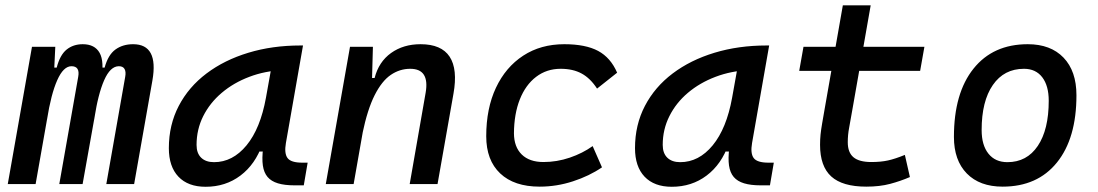

<svg xmlns="http://www.w3.org/2000/svg" viewBox="-20 -694 4142 724"><path d="M188.5 -517.6 182.1 -384.3 114.3 0H9.3L100.6 -517.6ZM203.6 0 274.9 -404.3Q282.2 -444.3 249.5 -444.3Q219.2 -444.3 195.8 -391.6Q172.4 -338.9 157.2 -242.7L168.9 -439H193.8Q206.1 -486.8 231.2 -507.1Q256.3 -527.3 292 -527.3Q337.4 -527.3 355.7 -494.6Q374 -461.9 361.3 -390.6L291.5 0ZM554.7 -390.6 485.8 0H380.9L452.1 -404.3Q455.6 -423.3 449.7 -433.8Q443.8 -444.3 428.2 -444.3Q396 -444.3 372.8 -391.6Q349.6 -338.9 335 -242.7L341.8 -439H374.5Q387.7 -487.3 415.3 -507.3Q442.9 -527.3 481.9 -527.3Q578.6 -527.3 554.7 -390.6Z M755.4 10.3Q689 10.3 652.8 -27.8Q616.7 -65.9 616.7 -135.3Q616.7 -223.1 654.1 -294.7Q691.4 -366.2 758.8 -417Q826.2 -467.8 916.5 -495.1Q1006.8 -522.5 1112.8 -522.5H1122.6L1058.1 -154.8Q1051.3 -115.7 1064.2 -98.1Q1077.1 -80.6 1120.1 -80.6H1140.1L1125.5 4.9H1090.8Q1053.2 4.9 1028.1 -2.7Q1002.9 -10.3 989 -26.6Q975.1 -43 971.2 -69.8Q967.3 -96.7 972.2 -135.3L1000.5 -122.6H943.8L969.7 -150.9Q942.9 -74.2 886.7 -32Q830.6 10.3 755.4 10.3ZM787.1 -82.5Q857.4 -82.5 909.7 -146Q961.9 -209.5 982.9 -325.7L1008.3 -467.3L1047.9 -429.7Q979.5 -426.8 920.2 -404.3Q860.8 -381.8 816.2 -344Q771.5 -306.2 746.3 -256.1Q721.2 -206.1 721.2 -147.5Q721.2 -116.2 738.5 -99.4Q755.9 -82.5 787.1 -82.5Z M1208.5 0 1299.8 -517.6H1386.2L1382.8 -394L1313.5 0ZM1524.9 0 1585 -344.2Q1592.8 -389.2 1578.4 -411.9Q1564 -434.6 1526.9 -434.6Q1487.3 -434.6 1453.6 -411.6Q1419.9 -388.7 1392.8 -335.2Q1365.7 -281.7 1346.7 -190.4L1371.1 -399.9H1392.6Q1408.2 -460.9 1454.6 -494.1Q1501 -527.3 1565.9 -527.3Q1644.5 -527.3 1675.5 -480.2Q1706.5 -433.1 1689.9 -340.3L1629.9 0Z M2029.3 -83Q2080.1 -83 2128.7 -99.6Q2177.2 -116.2 2214.8 -143.1L2250 -63Q2202.1 -30.3 2140.6 -10.3Q2079.1 9.8 2015.1 9.8Q1918.9 9.8 1866.2 -40Q1813.5 -89.8 1813.5 -180.2Q1813.5 -285.2 1850.1 -363Q1886.7 -440.9 1952.9 -484.1Q2019 -527.3 2107.9 -527.3Q2188 -527.3 2235.4 -502Q2282.7 -476.6 2307.1 -419.9L2231.4 -359.9Q2206.1 -398.9 2173.3 -416.7Q2140.6 -434.6 2094.2 -434.6Q2041.5 -434.6 2001.7 -404.3Q1961.9 -374 1940.2 -319.3Q1918.5 -264.6 1918 -190.9Q1918.5 -139.6 1947.5 -111.3Q1976.6 -83 2029.3 -83Z M2513.2 10.3Q2446.8 10.3 2410.6 -27.8Q2374.5 -65.9 2374.5 -135.3Q2374.5 -223.1 2411.9 -294.7Q2449.2 -366.2 2516.6 -417Q2584 -467.8 2674.3 -495.1Q2764.6 -522.5 2870.6 -522.5H2880.4L2815.9 -154.8Q2809.1 -115.7 2822 -98.1Q2835 -80.6 2877.9 -80.6H2897.9L2883.3 4.9H2848.6Q2811 4.9 2785.9 -2.7Q2760.7 -10.3 2746.8 -26.6Q2732.9 -43 2729 -69.8Q2725.1 -96.7 2730 -135.3L2758.3 -122.6H2701.7L2727.5 -150.9Q2700.7 -74.2 2644.5 -32Q2588.4 10.3 2513.2 10.3ZM2544.9 -82.5Q2615.2 -82.5 2667.5 -146Q2719.7 -209.5 2740.7 -325.7L2766.1 -467.3L2805.7 -429.7Q2737.3 -426.8 2678 -404.3Q2618.7 -381.8 2574 -344Q2529.3 -306.2 2504.2 -256.1Q2479 -206.1 2479 -147.5Q2479 -116.2 2496.3 -99.4Q2513.7 -82.5 2544.9 -82.5Z M3246.6 9.8Q3156.7 9.8 3114.5 -28.6Q3072.3 -66.9 3072.3 -147.9Q3072.3 -168.5 3074.2 -187.3Q3076.2 -206.1 3080.3 -229.5Q3084.5 -252.9 3090.3 -287.1L3158.2 -673.8H3263.2L3195.3 -287.1Q3187 -238.3 3181.9 -211.9Q3176.8 -185.5 3176.8 -157.7Q3176.8 -119.1 3198.2 -101.1Q3219.7 -83 3265.6 -83Q3301.3 -83 3328.1 -88.9Q3355 -94.7 3392.1 -109.9L3411.1 -26.4Q3376 -11.2 3336.7 -0.7Q3297.4 9.8 3246.6 9.8ZM2993.7 -426.8 3009.8 -517.6H3465.8L3449.7 -426.8Z M3760.7 9.8Q3674.3 9.8 3625.7 -39.8Q3577.1 -89.4 3577.1 -177.7Q3577.1 -342.8 3650.9 -435.1Q3724.6 -527.3 3855.5 -527.3Q3941.9 -527.3 3990.5 -476.6Q4039.1 -425.8 4039.1 -335Q4039.1 -172.4 3965.6 -81.3Q3892.1 9.8 3760.7 9.8ZM3778.8 -82.5Q3852.1 -82.5 3893.3 -143.8Q3934.6 -205.1 3934.6 -314Q3934.6 -370.6 3910.2 -402.6Q3885.7 -434.6 3841.3 -434.6Q3766.1 -434.6 3723.9 -373.5Q3681.6 -312.5 3681.6 -203.6Q3681.6 -146.5 3707.3 -114.5Q3732.9 -82.5 3778.8 -82.5Z"/></svg>

Font: Cascadia Code
Style: Italic
Weight: 400
Italic angle: -10°
Designer: Aaron Bell
Foundry: Saja Typeworks
Version: Version 2407.024